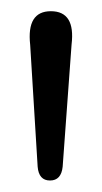

<svg xmlns="http://www.w3.org/2000/svg" viewBox="-20 -792 177 334"><path d="M67 -478Q47.5 -478 45.5 -502L32.5 -714Q26 -772.5 68.5 -772.5Q111.5 -772.5 104.5 -714.5L89 -502Q86.5 -478 67 -478Z"/></svg>

Font: Fraunces 9pt S100 Light
Style: Regular
Weight: 300
Version: Version 1.000; ttfautohint (v1.8.3)